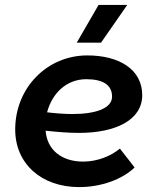

<svg xmlns="http://www.w3.org/2000/svg" viewBox="-20 -753 646 783"><path d="M303 10C392 10 478 -21 529 -70L469 -147C433 -117 378 -94 319 -94C232 -94 172 -141 166 -220C212 -215 258 -211 302 -211C451 -211 560 -263 560 -365C560 -470 466 -527 336 -527C172 -527 42 -395 42 -225C42 -85 149 10 303 10ZM392 -579 499 -733H382L293 -579ZM172 -295C193 -374 252 -430 332 -430C402 -430 437 -405 437 -359C437 -310 368 -288 275 -288C241 -288 206 -291 172 -295Z"/></svg>

Font: Fixel Display SemiBold
Style: Italic
Weight: 600
Italic angle: -10°
Designer: AlfaBravo + MacPaw
Foundry: Kyrylo Tkachov, Marchela Mozhyna, Serhii Makarenko, Maria Weinstein, Zakhar Kryvoshyya
Version: Version 1.210;Glyphs 3.2 (3217)